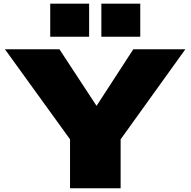

<svg xmlns="http://www.w3.org/2000/svg" viewBox="-20 -1016 1028 1036"><path d="M300.8 -750 501 -444.8 699.2 -750H980L630.9 -264.2V0H357.9V-264.2L6.8 -750ZM251 -996.1H460.9V-817.9H251ZM526.9 -996.1H736.8V-817.9H526.9Z"/></svg>

Font: Mattone
Style: Bold
Weight: 700
Width: 6
Designer: Nunzio Mazzaferro
Foundry: Collletttivo
Version: Version 2.000;Glyphs 3.2 (3217)